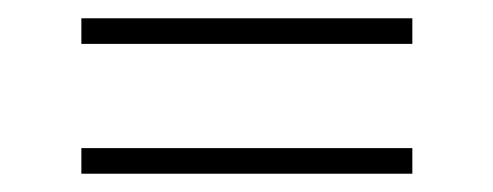

<svg xmlns="http://www.w3.org/2000/svg" viewBox="-20 -449 539 210"><path d="M69 -401V-429H431V-401ZM69 -259V-287H431V-259Z"/></svg>

Font: Roundo ExtraLight
Style: Regular
Weight: 250
Designer: Namrata Goyal (Gurmukhi), Shiva Nallaperumal (Latin)
Foundry: Indian Type Foundry
Version: Version 1.000;PS 1.0;hotconv 1.0.88;makeotf.lib2.5.647800